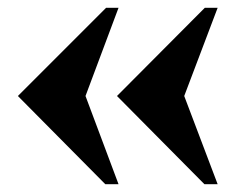

<svg xmlns="http://www.w3.org/2000/svg" viewBox="-20 -498 621 494"><path d="M506 -24 281 -251 507 -478H540L454 -251L540 -24ZM251 -24 26 -251 253 -478H285L200 -251L285 -24Z"/></svg>

Font: Frank Ruhl Libre Black
Style: Regular
Weight: 900
Designer: Yanek Iontef
Foundry: Fontef
Version: Version 6.004